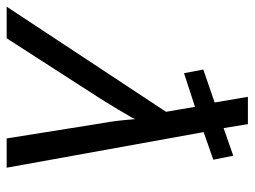

<svg xmlns="http://www.w3.org/2000/svg" viewBox="-159 -651 765 577"><g transform="rotate(90 223.5 -362.5)"><path d="M415 -621 332 -592 439 0H351L306 -282Q301 -308 298 -334Q295 -360 293 -386L287 -374L278 -359Q276 -355 264.5 -335.5Q253 -316 231 -281L50 0H-45L271 -479L256 -566L155 -533L144 -591L243 -625L226 -725H308L320 -652L403 -681Z"/></g></svg>

Font: Libra Sans Modern
Style: Italic
Weight: 400
Italic angle: -12°
Foundry: Stefan Peev, Context Ltd
Version: Version 1.000